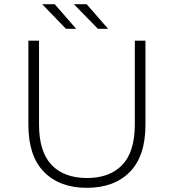

<svg xmlns="http://www.w3.org/2000/svg" viewBox="-20 -895 833 920"><path d="M396 5Q266 5 191 -71Q116 -147 116 -297V-700H167V-299Q167 -168 227 -105Q287 -42 397 -42Q506 -42 566 -105Q626 -168 626 -299V-700H677V-297Q677 -147 602 -71Q527 5 396 5ZM449 -757 334 -875H395L498 -757ZM296 -757 182 -875H242L345 -757Z"/></svg>

Font: MOST Montserrat Light
Style: Regular
Weight: 300
Designer: Julieta Ulanovsky
Foundry: Julieta Ulanovsky
Version: Version 8.000;March 11, 2024;FontCreator 15.0.0.2926 64-bit